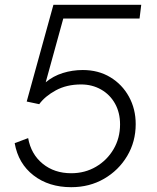

<svg xmlns="http://www.w3.org/2000/svg" viewBox="-20 -766 652 798"><path d="M276 12Q183 12 119.5 -37Q56 -86 41 -171L97 -192Q109 -125 157.5 -85.5Q206 -46 276 -46Q333 -46 379 -73Q425 -100 452 -146Q479 -192 479 -249Q479 -298 458 -335.5Q437 -373 400 -394Q363 -415 317 -415Q257 -415 212 -390.5Q167 -366 143 -333L91 -344L202 -746H567L560 -689H243L170 -424Q201 -450 241 -462.5Q281 -475 324 -475Q389 -475 438.5 -445Q488 -415 516 -364Q544 -313 544 -250Q544 -177 508.5 -117.5Q473 -58 412.5 -23Q352 12 276 12Z"/></svg>

Font: Plus Jakarta Sans Light
Style: Italic
Weight: 300
Italic angle: -8°
Designer: Gumpita Rahayu
Foundry: Tokotype
Version: Version 2.071; ttfautohint (v1.8.4.7-5d5b);gftools[0.9.29]